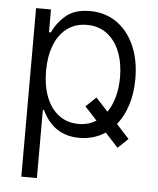

<svg xmlns="http://www.w3.org/2000/svg" viewBox="-53 -583 681 828"><g transform="rotate(5 288.0 -169.5)"><path d="M416 -112.3Q436 -141.1 446.5 -180.2Q457 -219.2 457 -264.6Q457 -325.7 438.2 -373.8Q419.4 -421.9 383.1 -449.7Q346.7 -477.5 295.9 -477.5Q245.6 -477.5 209.7 -450.7Q173.8 -423.8 155.3 -375.7Q136.7 -327.6 136.7 -264.6Q136.7 -201.2 155.5 -152.3Q174.3 -103.5 210.2 -76.2Q246.1 -48.8 295.9 -48.8Q338.9 -48.8 372.1 -69.8L319.3 -127L363.3 -168.9ZM70.3 -530.3H134.8V-431.6H142.6Q164.1 -476.6 201.4 -507.3Q238.8 -538.1 303.7 -538.1Q368.7 -538.1 418.5 -503.9Q468.3 -469.7 495.8 -407.5Q523.4 -345.2 523.4 -263.7Q523.4 -202.1 507.3 -150.9Q491.2 -99.6 461.4 -63L516.6 -2.9L472.7 39.1L416.5 -22Q367.2 10.7 304.7 10.7Q192.4 10.7 142.6 -95.7H137.7V199.2H70.3Z"/></g></svg>

Font: Pretendard Std Light
Style: Regular
Weight: 300
Designer: Base glyphs from Inter by Rasmus Andersson; Hangeul glyphs from Noto Sans CJK(Source Han Sans) by Jang Soo-young and Kan
Foundry: Kil Hyung-jin
Version: Version 1.309